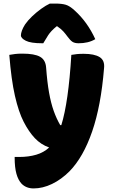

<svg xmlns="http://www.w3.org/2000/svg" viewBox="-20 -854 640 1074"><path d="M105 -554Q173 -554 204 -536.5Q235 -519 238 -476Q244 -394 254.5 -335.5Q265 -277 280.5 -233.5Q296 -190 317 -154H323Q363 -282 379 -547Q396 -550 411 -551.5Q426 -553 448 -553Q508 -553 537.5 -534.5Q567 -516 562 -472Q545 -262 495.5 -118.5Q446 25 369 104Q323 150 271 175Q219 200 168 200Q127 200 101 174Q82 154 72 118.5Q62 83 62 28V24H87Q140 24 182.5 11.5Q225 -1 255 -29Q209 -45 175 -81Q141 -117 112.5 -172.5Q84 -228 63.5 -318Q43 -408 32 -547Q49 -550 65 -552Q81 -554 105 -554ZM259 -834H290Q325 -834 347.5 -827.5Q370 -821 398 -795Q469 -731 513 -635Q493 -623 469.5 -617.5Q446 -612 420 -612Q398 -612 385.5 -620Q373 -628 357 -650Q347 -664 334.5 -678Q322 -692 300 -707H297Q265 -681 249.5 -657Q234 -633 222 -612H216Q152 -612 124.5 -626Q97 -640 97 -656Q97 -667 102.5 -682.5Q108 -698 120 -717Q135 -739 159 -762Q183 -785 210 -804.5Q237 -824 259 -834Z"/></svg>

Font: Recursive Sn Csl St Blk
Style: Regular
Weight: 900
Version: Version 1.079;hotconv 1.0.112;makeotfexe 2.5.65598; ttfautoh